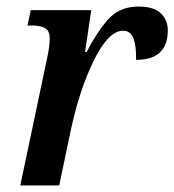

<svg xmlns="http://www.w3.org/2000/svg" viewBox="-20 -567 533 587"><path d="M42 0H161L196 -167Q223 -294 267.5 -383.5Q312 -473 356 -473Q380 -473 388.5 -448.5Q397 -424 396 -384Q493 -384 493 -474Q493 -506 471.5 -526.5Q450 -547 403 -547Q344 -547 308.5 -505.5Q273 -464 245 -408H240L259 -536H74L64 -489H80Q102 -489 117 -481.5Q132 -474 132 -449Q132 -426 124 -389Z"/></svg>

Font: Noto Serif SemiCondensed Semi
Style: Italic
Weight: 600
Width: 4
Italic angle: -12°
Designer: Monotype Design Team
Foundry: Monotype Imaging Inc.
Version: Version 1.901